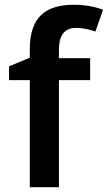

<svg xmlns="http://www.w3.org/2000/svg" viewBox="-20 -785 452 805"><path d="M358 -449V-541H227V-576C227 -635 249 -668 299 -668C331 -668 358 -660 380 -653L412 -744C384 -755 340 -765 290 -765C175 -765 105 -717 105 -579V-543L18 -507V-449H105V0H227V-449Z"/></svg>

Font: Noto Sans Kayah Li SemiBold
Style: Regular
Weight: 600
Designer: Monotype Design Team, Sérgio Martins
Foundry: Monotype Imaging Inc.
Version: Version 2.002